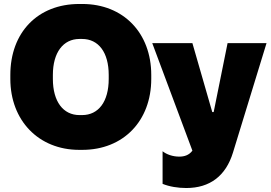

<svg xmlns="http://www.w3.org/2000/svg" viewBox="-20 -737 1361 966"><path d="M32 -340C32 -132 173 17 379 17H394C601 17 741 -129 741 -340V-360C741 -571 601 -717 394 -717H379C169 -717 32 -573 32 -360ZM246 -340V-360C246 -473 298 -541 380 -541H393C476 -541 527 -473 527 -360V-340C527 -226 476 -158 393 -158H380C298 -158 246 -226 246 -340ZM917 209C1036 209 1116 148 1152 31L1321 -520H1125L1055 -173H1048L948 -520H746L948 21C931 44 907 51 882 51C849 51 818 40 798 24V188C832 202 876 209 917 209Z"/></svg>

Font: Fixel Text Black
Style: Regular
Weight: 900
Width: 4
Designer: AlfaBravo + MacPaw
Foundry: Kyrylo Tkachov, Marchela Mozhyna, Serhii Makarenko, Maria Weinstein, Zakhar Kryvoshyya
Version: Version 1.211